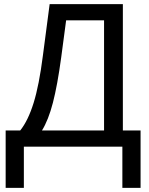

<svg xmlns="http://www.w3.org/2000/svg" viewBox="-20 -708 717 927"><path d="M95.2 0V199.2H7.3V-78.1H77.6Q115.7 -125.5 142.3 -211.2Q168.9 -296.9 187 -439L219.7 -688H573.2V-78.1H658.7V199.2H570.8V0ZM182.6 -78.1H482.4V-609.9H299.3L275.4 -430.2Q257.3 -296.4 235.4 -211.9Q213.4 -127.4 182.6 -78.1Z"/></svg>

Font: Arimo
Style: Regular
Weight: 400
Designer: Steve Matteson
Foundry: Monotype Imaging Inc.
Version: Version 1.33